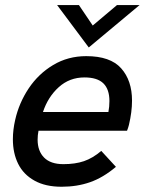

<svg xmlns="http://www.w3.org/2000/svg" viewBox="-20 -709 554 735"><path d="M29.3 -175.8Q29.3 -211.9 38.1 -250Q52.7 -314.9 89.8 -370.6Q127 -426.3 183.6 -460.2Q240.2 -494.1 310.1 -494.1Q402.3 -494.1 443.8 -447.5Q485.4 -400.9 485.4 -323.7Q485.4 -280.8 473.6 -231Q471.2 -221.2 466.3 -208.5H127.4Q124 -191.4 124 -174.3Q124 -130.9 148.9 -105.7Q173.8 -80.6 222.7 -80.6Q267.6 -80.6 301.3 -92Q335 -103.5 367.7 -131.3L423.8 -70.3Q374.5 -28.8 324.7 -11.5Q274.9 5.9 215.8 5.9Q153.8 5.9 111.8 -17.6Q69.8 -41 49.6 -81.8Q29.3 -122.6 29.3 -175.8ZM395 -280.3Q398.9 -300.3 398.9 -322.3Q398.9 -367.2 375.7 -389.9Q352.5 -412.6 303.2 -412.6Q246.1 -412.6 204.8 -375.2Q163.6 -337.9 144.5 -280.3ZM319.8 -527.3 198.7 -689.5H282.2L335 -611.3L427.7 -689.5H514.2Z"/></svg>

Font: Acari Sans Medium
Style: Italic
Weight: 500
Italic angle: -13°
Designer: Alfredo Marco Pradil and Stefan Peev
Foundry: Hanken Design Co.
Version: Version 1.045